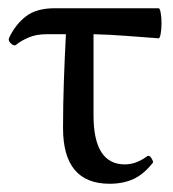

<svg xmlns="http://www.w3.org/2000/svg" viewBox="-20 -435 420 466"><path d="M246 11Q133 11 133 -124Q133 -180 135 -237.5Q137 -295 140 -352H94Q68 -352 49.5 -344Q31 -336 20 -327Q15 -322 7 -329Q-1 -336 2 -343Q17 -375 42.5 -395Q68 -415 113 -415H365Q368 -415 370 -404Q372 -393 372 -378.5Q372 -364 370 -353Q368 -342 365 -342Q325 -345 285.5 -348Q246 -351 207 -352V-155Q207 -36 283 -36Q310 -36 336 -55Q342 -60 347.5 -51Q353 -42 351 -40Q329 -12 304 -0.5Q279 11 246 11Z"/></svg>

Font: Junicode SmExp
Style: Regular
Weight: 400
Width: 6
Designer: Peter S. Baker
Version: Version 2.205; ttfautohint (v1.8.4)